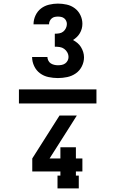

<svg xmlns="http://www.w3.org/2000/svg" viewBox="-20 -875 640 1065"><path d="M301 -442Q275 -442 249 -447.5Q223 -453 202 -468.5Q181 -484 169.5 -508.5Q158 -533 158 -559H243Q243 -549 248 -539Q253 -529 261.5 -523.5Q270 -518 280.5 -515.5Q291 -513 301 -513Q312 -513 322.5 -515Q333 -517 341.5 -523Q350 -529 355 -538.5Q360 -548 360 -558Q360 -572 353.5 -584Q347 -596 336 -604Q325 -612 311.5 -614Q298 -616 284 -616V-688Q296 -688 308.5 -690Q321 -692 330.5 -699.5Q340 -707 345.5 -718.5Q351 -730 351 -742Q351 -751 347 -759.5Q343 -768 336 -773.5Q329 -779 320 -781Q311 -783 301 -783Q292 -783 283 -781Q274 -779 267 -773Q260 -767 256 -758.5Q252 -750 252 -741Q252 -741 252 -740.5Q252 -740 252 -740H166Q166 -741 166 -741Q166 -741 166 -741Q166 -766 177 -789.5Q188 -813 207.5 -828Q227 -843 252 -849Q277 -855 301 -855Q326 -855 350.5 -849.5Q375 -844 395 -829Q415 -814 426 -791Q437 -768 437 -743Q437 -729 433.5 -716Q430 -703 423 -691Q416 -679 406 -669.5Q396 -660 385 -653Q398 -646 409.5 -636.5Q421 -627 429 -614Q437 -601 441.5 -586.5Q446 -572 446 -557Q446 -531 434 -507Q422 -483 400.5 -468Q379 -453 353 -447.5Q327 -442 301 -442ZM417 170H299V99H315V76H159V4L310 -234H406L365 -169L255 4H315V-58H401V4H437V76H401V99H417ZM85 -301V-379H515V-301Z"/></svg>

Font: Iosevka Slab XBdEx
Style: Regular
Weight: 800
Width: 7
Monospace: yes
Designer: Belleve Invis
Foundry: Belleve Invis
Version: Version 11.1.0; ttfautohint (v1.8.3)